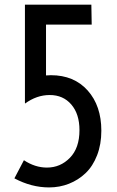

<svg xmlns="http://www.w3.org/2000/svg" viewBox="-20 -798 505 827"><path d="M42 -29.8 83 -107.9Q130.9 -76.2 182.1 -76.2Q240.2 -76.2 281.2 -118.4Q322.3 -160.6 322.3 -237.3Q322.3 -307.1 287.1 -347.9Q252 -388.7 194.3 -388.7Q137.7 -388.7 87.4 -351.6L88.4 -355.5L87.4 -354.5V-777.8H373.5L375 -691.9H178.2V-473.1Q190.9 -474.1 199.2 -474.1Q298.8 -474.1 357.7 -408.2Q416.5 -342.3 416.5 -234.9Q416.5 -176.3 398.2 -129.2Q379.9 -82 348.6 -52.2Q317.4 -22.5 277.1 -6.6Q236.8 9.3 191.4 9.3Q115.2 9.3 42 -29.8Z"/></svg>

Font: Voltaire
Style: Regular
Weight: 400
Designer: Yvonne Schttler
Foundry: Yvonne Schttler
Version: Version 1.003